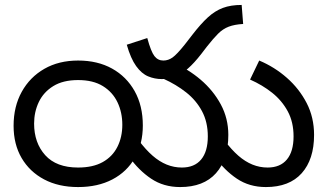

<svg xmlns="http://www.w3.org/2000/svg" viewBox="-20 -745 1326 777"><path d="M35 -236Q35 -314 68 -373.5Q101 -433 159.5 -466.5Q218 -500 296 -500Q375 -500 433.5 -467.5Q492 -435 525 -376Q558 -317 558 -237Q558 -163 526 -106.5Q494 -50 435 -19Q376 12 296 12Q217 12 158.5 -19Q100 -50 67.5 -105.5Q35 -161 35 -236ZM118 -245Q118 -167 163 -117Q208 -67 296 -67Q356 -67 395.5 -89Q435 -111 455 -150.5Q475 -190 475 -240Q475 -290 455.5 -331Q436 -372 396.5 -396.5Q357 -421 296 -421Q235 -421 195.5 -396.5Q156 -372 137 -332Q118 -292 118 -245ZM709 12Q642 12 591.5 -22Q541 -56 502 -111L542 -176Q570 -139 597.5 -115Q625 -91 654.5 -79Q684 -67 716 -67Q767 -67 794 -99.5Q821 -132 821 -193Q821 -251 797.5 -295Q774 -339 733.5 -371Q693 -403 642 -426L679 -492Q741 -466 792 -422.5Q843 -379 873.5 -322.5Q904 -266 904 -199Q904 -100 854 -44Q804 12 709 12ZM1056 12Q989 12 938.5 -22Q888 -56 849 -111L889 -176Q917 -139 944.5 -115Q972 -91 1001.5 -79Q1031 -67 1063 -67Q1114 -67 1141 -99.5Q1168 -132 1168 -193Q1168 -251 1144.5 -294.5Q1121 -338 1081.5 -369.5Q1042 -401 992 -423L1029 -500Q1091 -474 1141 -430Q1191 -386 1221 -328Q1251 -270 1251 -199Q1251 -100 1201 -44Q1151 12 1056 12ZM635 -425Q606 -425 579.5 -436Q553 -447 531 -477.5Q509 -508 493 -564L576 -591Q591 -536 605 -518Q619 -500 641 -500Q661 -500 678.5 -512.5Q696 -525 728 -565L759 -605Q793 -649 821.5 -675Q850 -701 882 -713Q914 -725 958 -725L964 -648Q929 -646 905.5 -637Q882 -628 862.5 -608.5Q843 -589 817 -556L794 -526Q766 -490 741 -468Q716 -446 690.5 -435.5Q665 -425 635 -425Z"/></svg>

Font: hexltelugu05
Style: Book
Weight: 400
Designer: Jelle Bosma - Monotype Design Team
Foundry: Monotype Imaging Inc.
Version: Version 2.003